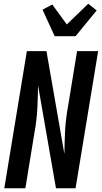

<svg xmlns="http://www.w3.org/2000/svg" viewBox="-20 -1009 546 1029"><path d="M3 0 124 -735H229L325 -184Q326 -216 326.5 -248Q327 -280 329 -312Q331 -344 335 -376.5Q339 -409 345 -441L393 -735H506L385 0H280L184 -551Q183 -519 182.5 -487Q182 -455 180 -423Q178 -391 174 -358.5Q170 -326 164 -294L116 0ZM273 -815 208 -957 260 -985 338 -878 453 -989 498 -953 385 -815Z"/></svg>

Font: Iosevka Custom
Style: Bold Italic
Weight: 700
Italic angle: -9°
Designer: Belleve Invis
Foundry: Belleve Invis
Version: Version 30.3.1; ttfautohint (v1.8.3)